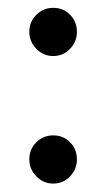

<svg xmlns="http://www.w3.org/2000/svg" viewBox="-20 -450 265 478"><path d="M112.5 7Q88 7 70.5 -11Q53 -29 53 -53Q53 -78.5 70.5 -95.8Q88 -113 112.5 -113Q137.5 -113 154.5 -95.8Q171.5 -78.5 171.5 -53Q171.5 -29 154.5 -11Q137.5 7 112.5 7ZM112.5 -310.5Q88 -310.5 70.5 -328.5Q53 -346.5 53 -370.5Q53 -396 70.5 -413.2Q88 -430.5 112.5 -430.5Q137.5 -430.5 154.5 -413.2Q171.5 -396 171.5 -370.5Q171.5 -346.5 154.5 -328.5Q137.5 -310.5 112.5 -310.5Z"/></svg>

Font: Fraunces 9pt S000 Light
Style: Regular
Weight: 300
Version: Version 1.000; ttfautohint (v1.8.3)